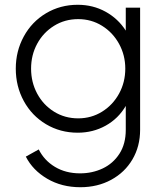

<svg xmlns="http://www.w3.org/2000/svg" viewBox="-20 -563 673 803"><path d="M88 92 142 62Q165 108 210 135Q255 162 315 162Q366 162 409.5 141.5Q453 121 479.5 80Q506 39 506 -20V-120Q475 -67 422 -37.5Q369 -8 305 -8Q232 -8 172.5 -43.5Q113 -79 79.5 -140.5Q46 -202 46 -276Q46 -349 79.5 -410.5Q113 -472 172.5 -507.5Q232 -543 305 -543Q369 -543 421.5 -514Q474 -485 506 -435V-531H566V-20Q566 49 534 103.5Q502 158 445 189Q388 220 316 220Q238 220 177.5 184.5Q117 149 88 92ZM307 -68Q362 -68 407 -96Q452 -124 478 -171.5Q504 -219 504 -276Q504 -332 478 -379.5Q452 -427 407 -455Q362 -483 307 -483Q251 -483 206 -455Q161 -427 135.5 -380Q110 -333 110 -276Q110 -219 135.5 -171.5Q161 -124 206 -96Q251 -68 307 -68Z"/></svg>

Font: BLUETTI 2.0 Extralight
Style: Roman
Weight: 200
Designer: Stijn de Vries
Foundry: tokotype
Version: Version 2.005;October 31, 2023;FontCreator 14.0.0.2814 64-bi